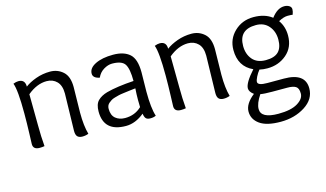

<svg xmlns="http://www.w3.org/2000/svg" viewBox="-86 -765 2193 1290"><g transform="rotate(-15 1010.0 -120.0)"><path d="M371 -48 377 -307Q377 -363 349.5 -391Q322 -419 279 -419Q211 -419 145 -364Q147 -228 147 -148.5Q147 -69 153 -1Q137 2 119 2Q74 2 74 -36Q74 -40 76.5 -109.5Q79 -179 79 -248Q79 -412 60 -460Q80 -468 96 -468Q142 -468 142 -418Q172 -441 219 -458Q266 -475 318 -475Q370 -475 407.5 -441.5Q445 -408 445 -334L442 -156Q442 -64 459 -5Q439 3 416.5 3Q394 3 382.5 -8.5Q371 -20 371 -48Z M911 -312 909 -177Q909 -62 928 -5Q912 3 889.5 3Q867 3 858 -7.5Q849 -18 846 -41Q784 10 718 10Q564 10 564 -131Q564 -182 588 -206Q612 -230 654 -242Q729 -262 844 -269Q844 -354 823 -386.5Q802 -419 734 -419Q706 -419 676 -401Q646 -383 631 -349Q585 -358 585 -389Q585 -428 633 -451.5Q681 -475 756 -475Q831 -475 871 -439.5Q911 -404 911 -312ZM843 -218Q814 -215 799.5 -213Q785 -211 760.5 -208Q736 -205 724 -202Q712 -199 694.5 -194Q677 -189 668.5 -183Q660 -177 651 -170Q634 -156 634 -131Q634 -86 660 -64.5Q686 -43 726 -43Q794 -43 841 -88Q840 -102 840 -139Q840 -176 843 -218Z M1354 -48 1360 -307Q1360 -363 1332.5 -391Q1305 -419 1262 -419Q1194 -419 1128 -364Q1130 -228 1130 -148.5Q1130 -69 1136 -1Q1120 2 1102 2Q1057 2 1057 -36Q1057 -40 1059.5 -109.5Q1062 -179 1062 -248Q1062 -412 1043 -460Q1063 -468 1079 -468Q1125 -468 1125 -418Q1155 -441 1202 -458Q1249 -475 1301 -475Q1353 -475 1390.5 -441.5Q1428 -408 1428 -334L1425 -156Q1425 -64 1442 -5Q1422 3 1399.5 3Q1377 3 1365.5 -8.5Q1354 -20 1354 -48Z M1644 37Q1607 92 1607 131Q1607 196 1728 196Q1816 196 1862 168Q1908 140 1908 103Q1908 66 1889 54Q1870 42 1830 42H1727Q1670 42 1644 37ZM1735 -419Q1616 -419 1616 -305Q1616 -248 1647.5 -211Q1679 -174 1739.5 -174Q1800 -174 1828 -202Q1856 -230 1856 -286.5Q1856 -343 1823.5 -381Q1791 -419 1735 -419ZM1736 -118Q1706 -118 1681 -124Q1666 -106 1654.5 -83Q1643 -60 1643 -48Q1643 -23 1709 -23H1824Q1972 -23 1972 84Q1972 159 1899.5 205.5Q1827 252 1729.5 252Q1632 252 1584.5 218Q1537 184 1537 130Q1537 76 1603 24Q1573 2 1573 -22Q1573 -60 1642 -137Q1546 -180 1546 -296Q1546 -372 1600 -423.5Q1654 -475 1732.5 -475Q1811 -475 1861 -436Q1903 -492 1951 -492Q1971 -492 1985.5 -483Q2000 -474 2000 -458.5Q2000 -443 1992 -422Q1984 -424 1957 -424Q1930 -424 1893 -404Q1926 -358 1926 -296Q1926 -214 1870 -166Q1814 -118 1736 -118Z"/></g></svg>

Font: Overlock Mod
Style: Regular
Weight: 400
Designer: Dario Muhafara
Foundry: Dario Manuel Muhafara
Version: Version 1.001